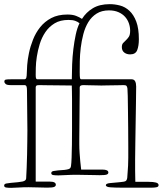

<svg xmlns="http://www.w3.org/2000/svg" viewBox="-21 -845 784 925"><path d="M635 -428Q635 -393 634 -346.5Q633 -300 632.5 -252Q632 -204 631 -158Q630 -112 630 -77Q630 -66 630 -52Q630 -38 630 -23Q630 -8 630.5 6.5Q631 21 631 31H695Q718 31 730.5 34.5Q743 38 743 47Q743 55 733 57Q723 59 713 59H558Q534 59 511.5 57.5Q489 56 489 47Q489 39 509.5 37Q530 35 553 33Q578 31 584 27.5Q590 24 592 12Q593 -3 594 -16.5Q595 -30 596 -46.5Q597 -63 597 -84.5Q597 -106 597 -138Q597 -183 596.5 -229.5Q596 -276 595.5 -315.5Q595 -355 594.5 -382.5Q594 -410 593 -418Q592 -426 589 -430.5Q586 -435 575 -435Q572 -435 557.5 -434.5Q543 -434 525.5 -434Q508 -434 491.5 -433.5Q475 -433 467 -433Q459 -433 446 -433.5Q433 -434 420.5 -434Q408 -434 397 -434.5Q386 -435 381 -435Q363 -435 363 -424Q363 -421 363 -401Q363 -381 362.5 -353.5Q362 -326 362 -293.5Q362 -261 361.5 -231.5Q361 -202 361 -180Q361 -158 361 -151Q361 -129 362.5 -108Q364 -87 365.5 -70Q367 -53 368.5 -42Q370 -31 370 -28H472Q501 -28 501 -14Q501 -7 493 -4Q485 -1 459 -1Q450 -1 436 -1.5Q422 -2 406.5 -2Q391 -2 375.5 -2.5Q360 -3 349 -3Q322 -3 296.5 -1.5Q271 0 260 0Q246 0 236 -1.5Q226 -3 226 -11Q226 -19 236.5 -21Q247 -23 258 -24Q278 -25 290 -26.5Q302 -28 308.5 -30Q315 -32 317.5 -35.5Q320 -39 321 -45Q323 -58 324 -85.5Q325 -113 325.5 -148Q326 -183 326 -222.5Q326 -262 326 -300Q326 -344 326 -369Q326 -394 325.5 -407Q325 -420 325 -424.5Q325 -429 325 -433Q312 -433 287.5 -433.5Q263 -434 238 -434Q213 -434 193 -434.5Q173 -435 169 -435Q157 -435 154 -432Q151 -429 151 -424V30H219Q248 30 248 45Q248 52 240 55.5Q232 59 206 59Q188 59 164 58Q140 57 117 57Q90 57 67 58.5Q44 60 33 60Q19 60 9 58.5Q-1 57 -1 49Q-1 41 9.5 39Q20 37 31 36Q71 33 87.5 29.5Q104 26 105 15Q106 -6 107.5 -37Q109 -68 109.5 -100.5Q110 -133 110.5 -164Q111 -195 111 -217Q111 -265 110 -313Q109 -361 109 -409Q109 -423 106.5 -429Q104 -435 96 -435H29Q12 -435 6 -440.5Q0 -446 0 -452Q0 -460 7 -461.5Q14 -463 32 -463H96Q104 -463 106 -471.5Q108 -480 108 -491Q108 -505 110 -531.5Q112 -558 118.5 -589.5Q125 -621 138 -654Q151 -687 172.5 -714Q194 -741 226 -758Q258 -775 304 -775Q329 -775 345.5 -768.5Q362 -762 374 -754Q394 -786 426.5 -805.5Q459 -825 508 -825Q532 -825 557 -818.5Q582 -812 602.5 -793Q623 -774 635.5 -741Q648 -708 648 -656Q648 -624 640 -603.5Q632 -583 606 -583Q589 -583 577.5 -592Q566 -601 566 -618Q566 -631 572 -637.5Q578 -644 585.5 -651Q593 -658 599.5 -667.5Q606 -677 606 -697Q606 -715 600 -732.5Q594 -750 581.5 -764Q569 -778 549.5 -786.5Q530 -795 504 -795Q469 -795 444.5 -779.5Q420 -764 404.5 -738.5Q389 -713 380.5 -680.5Q372 -648 368 -615Q364 -582 363.5 -551.5Q363 -521 363 -498Q363 -475 364.5 -469Q366 -463 371 -463H613Q625 -463 630 -453.5Q635 -444 635 -428ZM325 -463Q325 -496 326.5 -534Q328 -572 332.5 -609Q337 -646 344 -678.5Q351 -711 362 -733Q354 -740 341.5 -744.5Q329 -749 309 -749Q269 -749 242 -732.5Q215 -716 197.5 -690Q180 -664 170.5 -633Q161 -602 156.5 -572.5Q152 -543 151.5 -519Q151 -495 151 -484Q151 -471 153 -467Q155 -463 159 -463Z"/></svg>

Font: Life Savers
Style: Regular
Weight: 400
Designer: Pablo Impallari, Rodrigo Fuenzalida, Brenda Gallo
Foundry: Pablo Impallari, Rodrigo Fuenzalida, Brenda Gallo
Version: Version 3.001; ttfautohint (v0.95) -l 8 -r 50 -G 200 -x 14 -